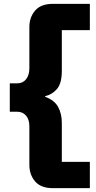

<svg xmlns="http://www.w3.org/2000/svg" viewBox="-20 -813 501 1000"><path d="M256 167Q193 167 163 132Q133 97 133 46V-154Q133 -191 115.5 -211Q98 -231 70 -231H31V-379H70Q99 -379 116 -400.5Q133 -422 133 -458V-672Q133 -723 163 -758Q193 -793 256 -793H448V-656H302V-444Q302 -380 277.5 -350.5Q253 -321 215 -312V-309Q264 -291 283 -255.5Q302 -220 302 -173V30H448V167Z"/></svg>

Font: Mona Sans Expanded ExtraBold
Style: Regular
Weight: 800
Width: 7
Designer: Deni Anggara
Foundry: GitHub
Version: Version 1.001; ttfautohint (v1.8.4.7-5d5b);gftools[0.9.33]